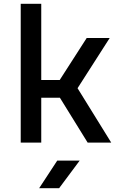

<svg xmlns="http://www.w3.org/2000/svg" viewBox="-20 -750 640 1010"><path d="M89 0V-730H197V-329H294L436 -550H557L388 -286L565 0H441L295 -236H197V0ZM186 240 281 95H399L291 240Z"/></svg>

Font: JetBrains Mono NL SemiBold
Style: Regular
Weight: 600
Designer: Philipp Nurullin, Konstantin Bulenkov
Foundry: JetBrains
Version: Version 2.304; ttfautohint (v1.8.4.7-5d5b)